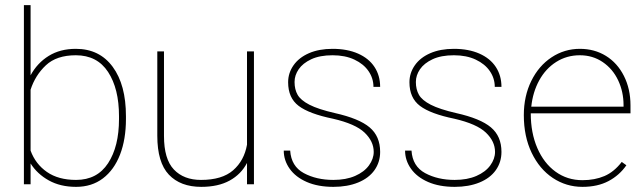

<svg xmlns="http://www.w3.org/2000/svg" viewBox="-20 -717 2502 747"><path d="M276 10Q215 10 170 -15Q125 -40 99 -81V0H73V-697H99V-424Q125 -472 169.5 -499.5Q214 -527 275 -527Q367 -527 418.5 -457Q470 -387 470 -265V-254Q470 -175 447 -115.5Q424 -56 380.5 -23Q337 10 276 10ZM275 -502Q200 -502 158.5 -463Q117 -424 99 -368V-131Q118 -79 162.5 -48Q207 -17 276 -17Q358 -17 400.5 -82Q443 -147 443 -254V-265Q443 -372 400.5 -437Q358 -502 275 -502Z M968 0H941V-83Q918 -39 873.5 -14.5Q829 10 763 10Q682 10 637 -37.5Q592 -85 592 -189V-517H618V-188Q618 -98 656.5 -57.5Q695 -17 762 -17Q844 -17 887 -54.5Q930 -92 941 -154V-517H968Z M1276 -255Q1183 -274 1142 -305Q1101 -336 1101 -397Q1101 -433 1122 -463Q1143 -493 1182 -510Q1221 -527 1274 -527Q1331 -527 1373 -508.5Q1415 -490 1437 -456.5Q1459 -423 1459 -379H1433Q1433 -412 1414 -440Q1395 -468 1359 -485Q1323 -502 1274 -502Q1224 -502 1191 -486.5Q1158 -471 1142 -447.5Q1126 -424 1126 -398Q1126 -369 1138 -348Q1150 -327 1184 -309.5Q1218 -292 1283 -277Q1377 -256 1418 -221.5Q1459 -187 1459 -126Q1459 -86 1437 -55Q1415 -24 1373.5 -7Q1332 10 1277 10Q1217 10 1173.5 -9Q1130 -28 1107 -60.5Q1084 -93 1084 -131H1109Q1113 -70 1162 -43.5Q1211 -17 1277 -17Q1326 -17 1361.5 -32.5Q1397 -48 1415.5 -73.5Q1434 -99 1434 -126Q1434 -167 1398.5 -201Q1363 -235 1276 -255Z M1748 -255Q1655 -274 1614 -305Q1573 -336 1573 -397Q1573 -433 1594 -463Q1615 -493 1654 -510Q1693 -527 1746 -527Q1803 -527 1845 -508.5Q1887 -490 1909 -456.5Q1931 -423 1931 -379H1905Q1905 -412 1886 -440Q1867 -468 1831 -485Q1795 -502 1746 -502Q1696 -502 1663 -486.5Q1630 -471 1614 -447.5Q1598 -424 1598 -398Q1598 -369 1610 -348Q1622 -327 1656 -309.5Q1690 -292 1755 -277Q1849 -256 1890 -221.5Q1931 -187 1931 -126Q1931 -86 1909 -55Q1887 -24 1845.5 -7Q1804 10 1749 10Q1689 10 1645.5 -9Q1602 -28 1579 -60.5Q1556 -93 1556 -131H1581Q1585 -70 1634 -43.5Q1683 -17 1749 -17Q1798 -17 1833.5 -32.5Q1869 -48 1887.5 -73.5Q1906 -99 1906 -126Q1906 -167 1870.5 -201Q1835 -235 1748 -255Z M2018 -269Q2018 -343 2047 -402Q2076 -461 2126 -494Q2176 -527 2236 -527Q2293 -527 2337.5 -499.5Q2382 -472 2407.5 -421.5Q2433 -371 2433 -307V-276H2045Q2045 -200 2070.5 -141Q2096 -82 2141.5 -49Q2187 -16 2246 -16Q2294 -16 2331.5 -32Q2369 -48 2399 -87L2417 -74Q2390 -35 2347.5 -12.5Q2305 10 2246 10Q2183 10 2131 -24.5Q2079 -59 2048.5 -122.5Q2018 -186 2018 -269ZM2047 -302H2406V-308Q2406 -360 2385 -404.5Q2364 -449 2325 -475.5Q2286 -502 2236 -502Q2185 -502 2144 -476Q2103 -450 2078 -404.5Q2053 -359 2047 -302Z"/></svg>

Font: FreesentationVF
Style: Regular
Weight: 400
Designer: glyphs from Roboto by Christian Robertson / Hangul glyphs from Noto Sans CJK(Source Han Sans) by Jang Soo-young and Kang
Foundry: PT&
Version: Version 2.001;Glyphs 3.3.1 (3343)